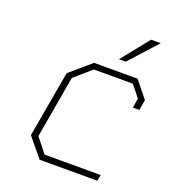

<svg xmlns="http://www.w3.org/2000/svg" viewBox="-132 -818 813 916"><g transform="rotate(20 274.5 -360.0)"><path d="M366 -580 478 -720H527L400 -580ZM174 0 95 -96 154 -432 260 -523H481L549 -439L540 -386H507L515 -434L468 -493H270L185 -419L130 -104L188 -31H473L467 0Z"/></g></svg>

Font: Tomorrow ExtraLight
Style: Italic
Weight: 275
Italic angle: -10°
Designer: Tony de Marco, Monica Rizzolli
Foundry: Just in Type
Version: Version 2.002